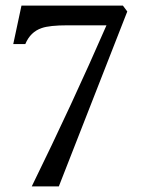

<svg xmlns="http://www.w3.org/2000/svg" viewBox="-20 -665 509 685"><path d="M93.3 0Q238.8 -296.9 359.9 -574.7H221.2Q156.7 -574.7 128.9 -564.9Q88.4 -551.3 70.3 -507.8H27.3L56.6 -645H418.5L434.1 -624L189.9 0Z"/></svg>

Font: Elstob 14pt Medium
Style: Regular
Weight: 500
Designer: Peter S. Baker
Version: Version 1.015